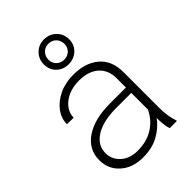

<svg xmlns="http://www.w3.org/2000/svg" viewBox="-226 -856 962 962"><g transform="rotate(-45 255.0 -375.0)"><path d="M271 -760Q309 -760 335 -734.5Q361 -709 361 -671Q361 -633 335 -608.5Q309 -584 271 -584Q233 -584 207.5 -608.5Q182 -633 182 -671Q182 -709 207.5 -734.5Q233 -760 271 -760ZM271 -616Q296 -616 312 -632Q328 -648 328 -671Q328 -696 312 -712.5Q296 -729 271 -729Q247 -729 231 -712.5Q215 -696 215 -671Q215 -648 231 -632Q247 -616 271 -616ZM248 -490Q206 -490 172 -475Q138 -460 118.5 -434Q99 -408 99 -377L52 -378Q52 -418 77.5 -453Q103 -488 148 -509.5Q193 -531 249 -531Q335 -531 386 -487.5Q437 -444 437 -363V-108Q437 -79 441.5 -50.5Q446 -22 453 -5V0H402Q392 -31 392 -82Q362 -41 315.5 -15.5Q269 10 205 10Q131 10 85 -31Q39 -72 39 -136Q39 -211 103 -255Q167 -299 278 -299H391V-364Q391 -423 353.5 -456.5Q316 -490 248 -490ZM391 -143V-261H284Q192 -261 139 -228Q86 -195 86 -139Q86 -94 120 -63.5Q154 -33 209 -33Q274 -33 320.5 -62.5Q367 -92 391 -143Z"/></g></svg>

Font: Freesentation 2 ExtraLight
Style: Regular
Weight: 260
Designer: glyphs from Roboto by Christian Robertson / Hangul glyphs from Noto Sans CJK(Source Han Sans) by Jang Soo-young and Kang
Foundry: PT&
Version: Version 2.001